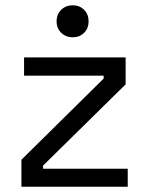

<svg xmlns="http://www.w3.org/2000/svg" viewBox="-20 -706 561 726"><path d="M61 0V-102L372 -409V-420H71V-489H455V-387L143 -80V-68H463V0ZM255 -565Q229 -565 211.5 -582Q194 -599 194 -625Q194 -652 211.5 -669Q229 -686 255 -686Q281 -686 298 -669Q315 -652 315 -625Q315 -599 298 -582Q281 -565 255 -565Z"/></svg>

Font: Space Grotesk Light
Style: Regular
Weight: 400
Version: Version 2.000